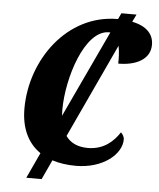

<svg xmlns="http://www.w3.org/2000/svg" viewBox="-57 -809 785 948"><g transform="rotate(5 335.0 -335.0)"><path d="M109 90H185L230 -7C264 4 303 10 347 10C482 10 572 -67 572 -140C572 -155 562 -168 555 -174C526 -129 478 -83 399 -83C349 -83 312 -100 289 -133L506 -599C512 -570 513 -537 512 -511C601 -511 670 -546 670 -618C670 -669 637 -708 563 -723L581 -760H506L492 -730H490C240 -730 70 -492 70 -250C70 -153 104 -81 168 -37ZM257 -260C257 -417 333 -661 453 -661C455 -661 458 -661 460 -661L258 -230C258 -239 257 -249 257 -260Z"/></g></svg>

Font: Noto Serif Condensed Black
Style: Italic
Weight: 900
Width: 3
Italic angle: -12°
Designer: Monotype Design Team
Foundry: Monotype Imaging Inc.
Version: Version 2.013